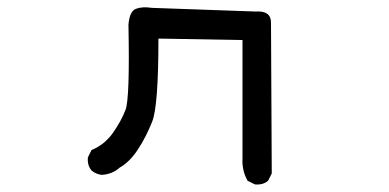

<svg xmlns="http://www.w3.org/2000/svg" viewBox="-20 -481 1040 513"><path d="M661.1 11.7 641.6 2Q626 -25.4 627.9 -58.6V-374L403.3 -377.9Q403.3 -198.2 386.7 -156.2Q370.1 -114.3 348.1 -81.1Q326.2 -47.9 299.8 -33.2Q280.3 -15.6 252 -13.7Q236.3 -15.6 224.6 -25.4Q212.9 -39.1 214.8 -60.5L224.6 -80.1Q259.8 -94.7 281.7 -126Q303.7 -157.2 315.4 -187.5Q327.1 -217.8 323.2 -415Q326.2 -451.2 343.3 -457.5Q360.4 -463.9 385.7 -460L663.1 -450.2Q705.1 -453.1 704.1 -418.9L706.1 -17.6L696.3 2Q682.6 13.7 661.1 11.7Z"/></svg>

Font: NaikaiFont
Style: Regular
Weight: 400
Version: Version 1.67